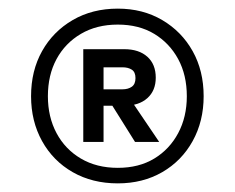

<svg xmlns="http://www.w3.org/2000/svg" viewBox="-20 -732 544 445"><path d="M253 -307Q194 -307 148.5 -333Q103 -359 77.5 -405Q52 -451 52 -509Q52 -568 77.5 -613.5Q103 -659 148.5 -685.5Q194 -712 253 -712Q311 -712 356 -685.5Q401 -659 426.5 -613.5Q452 -568 452 -509Q452 -451 426.5 -405Q401 -359 356 -333Q311 -307 253 -307ZM293 -403 231 -502H282L349 -403ZM253 -343Q302 -343 337.5 -364.5Q373 -386 393 -423.5Q413 -461 413 -509Q413 -558 393 -595Q373 -632 337.5 -653.5Q302 -675 253 -675Q204 -675 167.5 -653.5Q131 -632 111 -595Q91 -558 91 -509Q91 -461 111 -423.5Q131 -386 167.5 -364.5Q204 -343 253 -343ZM173 -403V-618H268Q302 -618 321.5 -600.5Q341 -583 341 -552Q341 -522 321.5 -504.5Q302 -487 268 -487H220V-403ZM220 -525H264Q277 -525 285.5 -531Q294 -537 294 -551Q294 -565 285.5 -570.5Q277 -576 264 -576H220Z"/></svg>

Font: DM Sans 20pt
Style: Regular
Weight: 400
Version: Version 4.004;gftools[0.9.30]